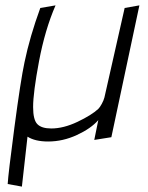

<svg xmlns="http://www.w3.org/2000/svg" viewBox="-20 -525 555 719"><path d="M71.8 -292Q57.1 -223.1 33.9 -47.6Q10.7 127.9 8.8 164.1L62 173.8L83 -13.2Q111.3 4.9 160.2 4.9Q215.3 4.9 268.1 -19.5Q320.8 -43.9 348.1 -75.2L333 -1L397 -11.2L502 -504.9L446.8 -495.1L371.1 -160.2Q368.2 -148.9 361.1 -136Q354 -123 348.1 -117.2Q322.8 -93.8 270.3 -68.8Q217.8 -43.9 171.9 -43.9Q135.7 -43.9 119.9 -60.1Q104 -76.2 104 -124Q104 -178.2 126.2 -295.9Q148.4 -413.6 188 -504.9L130.9 -495.1Q91.8 -388.2 71.8 -292Z"/></svg>

Font: Comic Neue Angular
Style: Italic
Weight: 400
Italic angle: -12°
Designer: Craig Rozynski
Foundry: Craig Rozynski
Version: Version 2.003